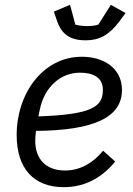

<svg xmlns="http://www.w3.org/2000/svg" viewBox="-20 -763 551 795"><path d="M335 -596C391 -596 432 -618 474 -674L500 -709L439 -743L387 -661C375 -657 358 -655 342 -655C327 -655 306 -657 292 -661L270 -743L203 -715L217 -674C237 -618 274 -596 335 -596ZM244 12C318 12 393 -16 457 -94L407 -139C367 -90 314 -57 249 -57C169 -57 126 -106 126 -179C126 -190 127 -207 129 -221C369 -223 485 -277 485 -390C485 -483 407 -528 319 -528C157 -528 49 -375 49 -204C49 -64 121 12 244 12ZM311 -462C360 -462 406 -446 406 -391C406 -320 360 -289 139 -281L145 -310C164 -402 230 -462 311 -462Z"/></svg>

Font: Braiins Sans
Style: Italic
Weight: 400
Italic angle: -11.31°
Designer: Mike Abbink, Paul van der Laan, Pieter van Rosmalen, Jiri Chlebus, Lubos Buracinsky
Foundry: Bold Monday, Sudetype
Version: Version 1.000;hotconv 1.0.109;makeotfexe 2.5.65596